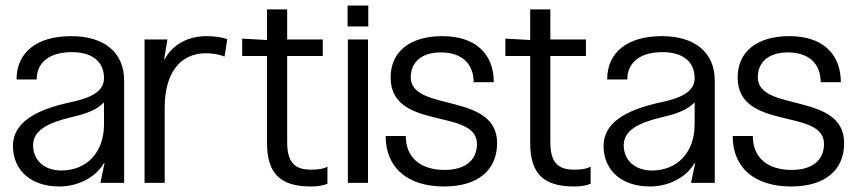

<svg xmlns="http://www.w3.org/2000/svg" viewBox="-20 -663 3108 696"><path d="M195 13C263 13 327 -20 357 -72H359L344 0H430V-371C430 -472 359 -532 238 -532C113 -532 40 -473 40 -375H113C113 -437 160 -474 240 -474C314 -474 357 -440 357 -380C357 -331 310 -308 234 -292C105 -264 27 -217 27 -134C27 -45 93 13 195 13ZM100 -136C100 -189 150 -217 238 -238C296 -251 332 -266 357 -292V-212C357 -111 295 -45 202 -45C141 -45 100 -82 100 -136Z M577 0V-273C577 -397 632 -470 727 -470C749 -470 774 -466 794 -458L804 -521C785 -528 757 -532 729 -532C661 -532 605 -501 577 -448H575L587 -520H504V0Z M948 -144C948 -34 996 13 1107 13C1132 13 1150 10 1167 3V-59C1153 -51 1135 -48 1107 -48C1046 -48 1021 -77 1021 -148V-460H1150V-520H1021V-629H948V-518L858 -523V-460H948Z M1314 -520H1241V0H1314ZM1240 -567H1315V-643H1240Z M1584 -532C1466 -532 1396 -476 1396 -382C1396 -187 1709 -273 1709 -141C1709 -82 1666 -47 1592 -47C1504 -47 1451 -92 1451 -170H1378C1378 -55 1457 13 1590 13C1711 13 1782 -45 1782 -144C1782 -331 1469 -255 1469 -383C1469 -439 1510 -473 1578 -473C1653 -473 1697 -433 1697 -365H1770C1770 -470 1701 -532 1584 -532Z M1902 -144C1902 -34 1950 13 2061 13C2086 13 2104 10 2121 3V-59C2107 -51 2089 -48 2061 -48C2000 -48 1975 -77 1975 -148V-460H2104V-520H1975V-629H1902V-518L1812 -523V-460H1902Z M2336 13C2404 13 2468 -20 2498 -72H2500L2485 0H2571V-371C2571 -472 2500 -532 2379 -532C2254 -532 2181 -473 2181 -375H2254C2254 -437 2301 -474 2381 -474C2455 -474 2498 -440 2498 -380C2498 -331 2451 -308 2375 -292C2246 -264 2168 -217 2168 -134C2168 -45 2234 13 2336 13ZM2241 -136C2241 -189 2291 -217 2379 -238C2437 -251 2473 -266 2498 -292V-212C2498 -111 2436 -45 2343 -45C2282 -45 2241 -82 2241 -136Z M2842 -532C2724 -532 2654 -476 2654 -382C2654 -187 2967 -273 2967 -141C2967 -82 2924 -47 2850 -47C2762 -47 2709 -92 2709 -170H2636C2636 -55 2715 13 2848 13C2969 13 3040 -45 3040 -144C3040 -331 2727 -255 2727 -383C2727 -439 2768 -473 2836 -473C2911 -473 2955 -433 2955 -365H3028C3028 -470 2959 -532 2842 -532Z"/></svg>

Font: Non Bureau Light
Style: Regular
Weight: 300
Designer: Jona Saucedo
Foundry: Non Foundry
Version: Version 1.000;FEAKit 1.0